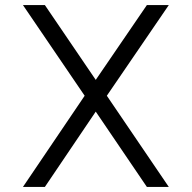

<svg xmlns="http://www.w3.org/2000/svg" viewBox="-20 -742 761 762"><path d="M404 -362 650 0H563L360 -299L158 0H71L316 -362L71 -722H158L360 -425L563 -722H650Z"/></svg>

Font: SUITE
Style: Regular
Weight: 400
Designer: Sun
Foundry: Sun
Version: Version 2.040